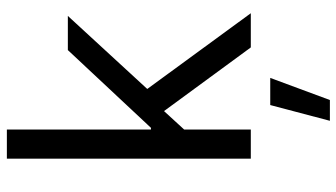

<svg xmlns="http://www.w3.org/2000/svg" viewBox="-236 -532 1004 573"><g transform="rotate(-90 266.5 -246.0)"><path d="M79 0H166V-199L221 -259L411 0H513L287 -309L505 -546H403L171 -298H166V-728H79ZM192 236H254L320 58H239Z"/></g></svg>

Font: Wafeq
Style: Regular
Weight: 400
Designer: Rasmus Andersson & Azza Alameddine
Foundry: Google & TypeTogether
Version: Version 3.000;FEAKit 1.0